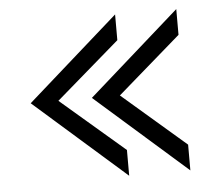

<svg xmlns="http://www.w3.org/2000/svg" viewBox="-42 -523 681 594"><g transform="rotate(-5 298.0 -225.5)"><path d="M526 25V-55L329 -225L526 -396V-476L242 -225ZM336 25V-55L138 -225L336 -396V-476L52 -225Z"/></g></svg>

Font: LINE Seed JP_OTF Regular
Style: Regular
Weight: 400
Designer: LY Corporation & Fontrix & Fontworks
Version: Version 1.002